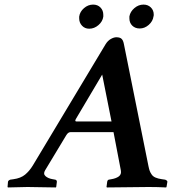

<svg xmlns="http://www.w3.org/2000/svg" viewBox="-20 -822 759 844"><path d="M315.9 -288.1H470.2L429.2 -494.1L314 -299.8Q307.1 -288.1 315.9 -288.1ZM632.8 -90.8Q635.7 -77.1 638.2 -70.6Q640.6 -64 646.5 -55.2Q652.3 -46.4 663.6 -41.5Q674.8 -36.6 691.9 -34.2L706.1 -32.2Q715.8 -28.3 715.8 -22.9L711.9 0L710 2Q672.9 0 633.8 0L450.2 2L448.2 0L451.2 -22.9Q452.6 -30.8 458 -32.2L469.2 -34.2Q490.2 -37.6 502.4 -46.6Q514.6 -55.7 511.2 -73.2L479 -241.2H290Q279.3 -241.2 271 -227.1L178.2 -73.2Q168.9 -57.6 180.2 -47.6Q191.4 -37.6 211.9 -34.2L223.1 -32.2Q230 -30.3 230 -22.9L227.1 0L225.1 2Q137.2 0 101.1 0L15.1 2L13.2 0L15.1 -22.9Q16.1 -28.8 24.9 -32.2L39.1 -34.2Q71.3 -38.6 90.3 -54.4Q109.4 -70.3 124 -94.2L443.8 -627Q453.6 -643.1 467 -650.6Q480.5 -658.2 491.2 -658.2Q507.8 -658.2 514.9 -650.9Q522 -643.6 524.9 -627ZM548.8 -750Q552.7 -771 570.8 -786.4Q588.9 -801.8 610.8 -801.8Q630.4 -801.8 643.1 -789.3Q655.8 -776.9 655.8 -757.8Q655.8 -752 654.8 -750Q651.9 -728.5 633.8 -712.6Q615.7 -696.8 594.2 -696.8Q574.2 -696.8 561.5 -709.2Q548.8 -721.7 548.8 -741.2ZM328.1 -749Q331.1 -770.5 349.1 -786.1Q367.2 -801.8 389.2 -801.8Q409.2 -801.8 421.6 -789.1Q434.1 -776.4 434.1 -756.8V-749Q431.2 -727.5 412.8 -711.7Q394.5 -695.8 372.1 -695.8Q353 -695.8 340.6 -709Q328.1 -722.2 328.1 -741.2Z"/></svg>

Font: Linux Libertine
Style: Bold Italic
Weight: 700
Italic angle: -11.5°
Designer: Philipp H. Poll
Foundry: Philipp H. Poll
Version: Version 4.0.5